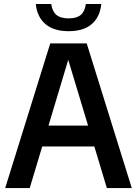

<svg xmlns="http://www.w3.org/2000/svg" viewBox="-20 -962 700 982"><path d="M6.5 0 237 -740H423.5L654 0H526.5L462.5 -213H196L132 0ZM228 -319.5H430.5L329 -656ZM331 -802.5Q254.5 -802.5 212 -839.2Q169.5 -876 163 -941.5H242Q247.5 -903.5 268.5 -885.8Q289.5 -868 331 -868Q372.5 -868 393.2 -885.8Q414 -903.5 419 -941.5H498Q491.5 -875.5 449.5 -839Q407.5 -802.5 331 -802.5Z"/></svg>

Font: Encode Sans SemiCondensed SemiCondensed SemiBold
Style: Regular
Weight: 600
Width: 4
Designer: Multiple Designers
Foundry: Impallari Type
Version: Version 3.000; ttfautohint (v1.8.3) -l 8 -r 50 -G 200 -x 14 